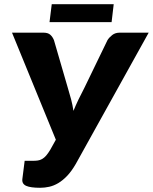

<svg xmlns="http://www.w3.org/2000/svg" viewBox="-20 -883 726 911"><path d="M136.5 -120Q149 -120 159.5 -121.5Q170 -123 179.8 -128.5Q189.5 -134 198.8 -144.5Q208 -155 218.5 -172.5L245 -220L37 -728H186.5Q207.5 -728 218.5 -718.2Q229.5 -708.5 236 -692.5L302 -465.5Q310.5 -438 317.5 -411.2Q324.5 -384.5 328.5 -357Q339.5 -384 352.5 -411Q365.5 -438 380 -465.5L490 -692.5Q498 -705.5 512.5 -716.8Q527 -728 547.5 -728H685.5L339.5 -105Q319.5 -70.5 298.8 -48.8Q278 -27 256.5 -14.2Q235 -1.5 213.5 3.2Q192 8 170.5 8Q125 8 104.2 -1.2Q83.5 -10.5 86 -33L97 -120ZM225.5 -863H519.5L509.5 -778H215Z"/></svg>

Font: Lato Black
Style: Italic
Weight: 900
Italic angle: -7°
Designer: Lukasz Dziedzic
Foundry: tyPoland Lukasz Dziedzic
Version: Version 2.007; 2014-02-27